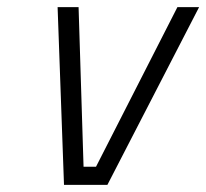

<svg xmlns="http://www.w3.org/2000/svg" viewBox="-20 -520 580 540"><path d="M142 -500H201L215 -51H250L479 -500H540L282 0H160Z"/></svg>

Font: Cairo Light
Style: Italic
Weight: 300
Italic angle: -13°
Designer: Mohamed Gaber, Accademia di Belle Arti di Urbino and others
Foundry: Kief Type Foundry, Accademia di Belle Arti di Urbino and others
Version: Version 3.011